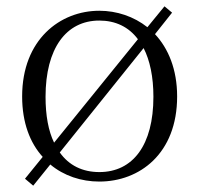

<svg xmlns="http://www.w3.org/2000/svg" viewBox="-20 -560 630 607"><path d="M294 14C421 14 540 -74 540 -255C540 -341 512 -407 470 -452L524 -520L500 -540L446 -474C403 -508 349 -526 294 -526C170 -526 50 -435 50 -255C50 -172 75 -108 115 -64L59 5L85 27L139 -40C182 -4 237 14 294 14ZM151 -109C133 -146 124 -195 124 -254C124 -407 189 -495 294 -495C345 -495 387 -475 416 -436ZM294 -16C241 -16 198 -37 169 -78L434 -408C454 -369 465 -317 465 -254C465 -101 400 -16 294 -16Z"/></svg>

Font: Source Han Serif CN Light
Style: Regular
Weight: 300
Designer: Ryoko NISHIZUKA 西塚涼子 (kana & ideographs); Frank Grießhammer (Latin, Greek & Cyrillic); Wenlong ZHANG 张文龙 (bopomofo); San
Foundry: Adobe
Version: Version 2.003;hotconv 1.1.1;makeotfexe 2.6.0